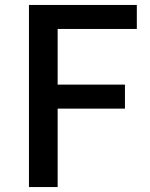

<svg xmlns="http://www.w3.org/2000/svg" viewBox="-20 -756 606 776"><path d="M97 0H213V-317H485V-414H213V-639H533V-736H97Z"/></svg>

Font: Noto Sans Japanese Medium
Style: Regular
Weight: 500
Designer: Ryoko NISHIZUKA (kana & ideographs); Paul D. Hunt (Latin, Greek & Cyrillic); Wenlong ZHANG (bopomofo); Sandoll Communica
Foundry: Adobe Systems Incorporated
Version: Version 1.000;PS 1;hotconv 1.0.78;makeotf.lib2.5.61930